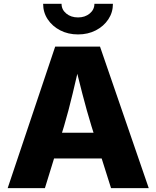

<svg xmlns="http://www.w3.org/2000/svg" viewBox="-20 -967 804 987"><path d="M19.5 0 263.7 -727.5H494.1L744.6 0H550.8L450.2 -318.4Q425.8 -397.9 403.1 -486.1Q380.4 -574.2 357.4 -670.4H397Q374.5 -574.2 353.5 -485.8Q332.5 -397.5 309.1 -318.4L210.9 0ZM185.5 -152.3V-284.7H578.6V-152.3ZM381.3 -790Q330.1 -790 289.6 -811Q249 -832 225.3 -867.7Q201.7 -903.3 201.7 -947.3H296.4Q296.4 -917.5 320.6 -897.5Q344.7 -877.4 381.3 -877.4Q417 -877.4 441.2 -897.5Q465.3 -917.5 465.3 -947.3H560.5Q560.5 -903.3 536.9 -867.7Q513.2 -832 472.7 -811Q432.1 -790 381.3 -790Z"/></svg>

Font: Inter 17pt ExtraBold
Style: Regular
Weight: 800
Version: Version 4.001;git-66647c0bb